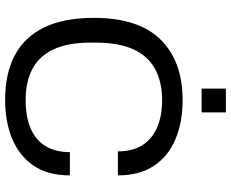

<svg xmlns="http://www.w3.org/2000/svg" viewBox="-98 -814 923 768"><g transform="rotate(90 364.0 -429.5)"><path d="M379 12Q274 12 201 -26.5Q128 -65 89.5 -143.5Q51 -222 51 -343Q51 -522 138 -610Q225 -698 380 -698Q468 -698 536 -669.5Q604 -641 642.5 -583.5Q681 -526 681 -439H585Q585 -499 559.5 -538Q534 -577 488 -596.5Q442 -616 380 -616Q308 -616 256 -588Q204 -560 177 -501.5Q150 -443 150 -351V-330Q150 -239 177 -181.5Q204 -124 255.5 -97Q307 -70 380 -70Q444 -70 490.5 -89Q537 -108 562.5 -147.5Q588 -187 588 -247H681Q681 -158 641.5 -101Q602 -44 534 -16Q466 12 379 12ZM334 -774V-871H429V-774Z"/></g></svg>

Font: Archivo SemiBold
Style: Regular
Weight: 400
Version: Version 2.001